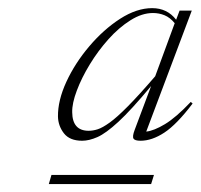

<svg xmlns="http://www.w3.org/2000/svg" viewBox="-20 -741 494 472"><path d="M311 -421.5 351.5 -529.5Q302 -470 271 -441.5Q240 -413 219.5 -404Q199 -395 182 -395Q151.5 -395 137.2 -413.2Q123 -431.5 122.5 -454.5Q122 -494 143.2 -540Q164.5 -586 199.5 -627.2Q234.5 -668.5 275.2 -694.8Q316 -721 354 -721Q391 -721 413 -692.5L421.5 -715H451.5L339.5 -417.5Q358.5 -419.5 385.5 -435.8Q412.5 -452 449 -490.5L453.5 -486.5Q414.5 -435 384 -415Q353.5 -395 325.5 -395Q311.5 -395 308.2 -400.2Q305 -405.5 311 -421.5ZM157.5 -465Q158 -419.5 198 -419.5Q208.5 -419.5 220.2 -423.2Q232 -427 249.8 -439.8Q267.5 -452.5 294.2 -479.5Q321 -506.5 361.5 -553.5L409.5 -684Q398 -698 384.5 -703.5Q371 -709 356 -709Q329 -709 300.8 -691.2Q272.5 -673.5 246.8 -644.8Q221 -616 200.8 -582.8Q180.5 -549.5 168.8 -518.2Q157 -487 157.5 -465ZM100 -288.5 106.5 -311H358.5L351.5 -288.5Z"/></svg>

Font: Newsreader 72pt ExtraLight
Style: Italic
Weight: 275
Italic angle: -17°
Designer: Hugues Gentile
Foundry: Production Type
Version: Version 1.003; ttfautohint (v1.8.3)